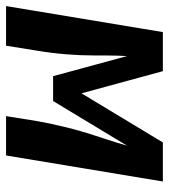

<svg xmlns="http://www.w3.org/2000/svg" viewBox="10 -590 570 649"><g transform="rotate(90 295.5 -265.0)"><path d="M-9 0 79 -530H211L286 -255L452 -530H584L496 0H363L380 -106Q389 -155 401 -204Q413 -253 429 -301L440 -335Q446 -354 452 -372.5Q458 -391 463 -409L312 -159H228L160 -409Q159 -390 158.5 -372Q158 -354 158 -336V-300Q158 -252 154 -203Q150 -154 142 -106L125 0Z"/></g></svg>

Font: Iosevka Curly XBdEx
Style: Italic
Weight: 800
Width: 7
Italic angle: -9°
Monospace: yes
Designer: Belleve Invis
Foundry: Belleve Invis
Version: Version 11.1.0; ttfautohint (v1.8.3)